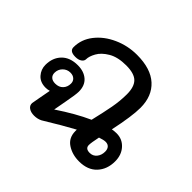

<svg xmlns="http://www.w3.org/2000/svg" viewBox="-135 -793 991 991"><g transform="rotate(45 360.0 -297.5)"><path d="M669 -129Q669 -71 634.5 -34Q600 3 537 3Q487 3 450 -21.5Q413 -46 413 -95V-105Q348 -70 250 -10Q230 0 206 0Q182 0 167 -10.5Q152 -21 153 -39Q156 -59 162 -89L173 -148Q159 -144 146 -144Q106 -144 84 -169Q62 -194 62 -227Q62 -279 93.5 -311.5Q125 -344 182 -344Q227 -344 254.5 -320Q282 -296 282 -251Q282 -230 270 -167Q259 -110 257 -96Q351 -159 431 -195Q448 -266 457.5 -317Q467 -368 467 -417Q467 -471 442.5 -495.5Q418 -520 359 -520Q298 -520 260 -497.5Q222 -475 206 -446Q190 -417 190 -396Q190 -383 177 -374Q164 -365 142 -365Q100 -365 100 -394Q100 -451 136.5 -497.5Q173 -544 233 -571Q293 -598 360 -598Q461 -598 513.5 -550Q566 -502 566 -417Q566 -356 540 -234Q557 -237 572 -237Q614 -237 641.5 -206.5Q669 -176 669 -129ZM224 -252Q224 -269 212.5 -279.5Q201 -290 182 -290Q158 -290 141 -273Q124 -256 124 -231Q124 -214 135 -204Q146 -194 166 -194Q193 -194 208.5 -210.5Q224 -227 224 -252ZM597 -128Q597 -146 588 -156Q579 -166 563 -166Q549 -166 523 -157Q513 -110 513 -93Q513 -67 545 -67Q568 -67 582.5 -84.5Q597 -102 597 -128Z"/></g></svg>

Font: Mali Medium
Style: Italic
Weight: 500
Italic angle: -10°
Version: Version 1.000; ttfautohint (v1.6)